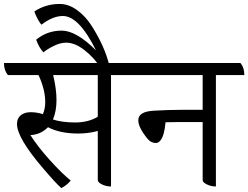

<svg xmlns="http://www.w3.org/2000/svg" viewBox="-50 -924 1257 972"><path d="M656 -544H512V20Q487 20 466 9.5Q445 -1 445 -12V-261Q398 -248 346 -248Q254 -248 193 -280Q157 -243 104 -240Q140 -183 200.5 -115.5Q261 -48 308 -10Q288 15 260 28Q230 1 168 -72Q36 -226 36 -296Q36 -325 55 -340.5Q74 -356 105.5 -356Q137 -356 167 -346Q179 -373 179 -407Q179 -471 145 -544H-10Q-30 -568 -30 -605H636Q656 -580 656 -544ZM445 -544H219Q236 -474 236 -417.5Q236 -361 218 -319Q265 -304 331 -304Q397 -304 445 -333Z M252 -904Q298 -904 341.5 -872Q385 -840 416 -790Q481 -687 503 -594L452 -590Q427 -631 378.5 -669.5Q330 -708 285 -708Q256 -708 223 -692Q190 -676 170 -659Q149 -680 133 -723Q189 -769 262.5 -769Q336 -769 436 -669Q350 -843 268 -843Q217 -843 160 -799Q154 -804 142 -825.5Q130 -847 124 -866Q181 -904 252 -904Z M1187 -544H1043V20Q1018 20 997 9.5Q976 -1 976 -12V-306H845Q806 -306 788 -305Q782 -236 762 -213Q752 -200 739 -200Q726 -200 712.5 -207.5Q699 -215 674.5 -251.5Q650 -288 650 -315Q650 -359 727.5 -363.5Q805 -368 864 -368H976V-544H615Q595 -568 595 -605H1167Q1187 -582 1187 -544Z"/></svg>

Font: Karma
Style: Regular
Weight: 400
Designer: Joana Correia
Foundry: Indian Type Foundry
Version: Version 1.202;PS 1.0;hotconv 1.0.78;makeotf.lib2.5.61930; tt